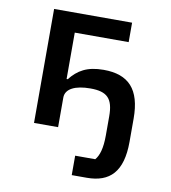

<svg xmlns="http://www.w3.org/2000/svg" viewBox="-81 -586 762 856"><g transform="rotate(10 300.0 -158.0)"><path d="M301 200H369C473 200 529 145 529 9V-96C529 -229 473 -287 360 -287C285 -287 244 -262 209 -218H204V-428H448V-516H95V0H204V-134C204 -174 248 -195 316 -195C392 -195 420 -168 420 -87V-1C420 59 409 92 392 112H301Z"/></g></svg>

Font: IBM Mono Medium
Style: Regular
Weight: 500
Monospace: yes
Designer: Mike Abbink, Paul van der Laan, Pieter van Rosmalen
Foundry: Bold Monday
Version: Version 2.3